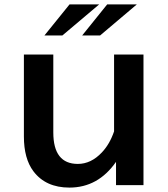

<svg xmlns="http://www.w3.org/2000/svg" viewBox="-20 -811 760 867"><path d="M293.9 -791H427.7L261.7 -650.9H180.7ZM463.9 -791H597.7L432.1 -650.9H351.1ZM87.9 -564.9H220.7V-212.9Q220.7 -70.8 331.5 -70.8Q391.1 -70.8 439.9 -122.6Q475.6 -160.2 495.1 -217.8V-564.9H627.9V24.9H503.9V-80.1Q422.9 36.1 293.5 36.1Q186.5 36.1 130.9 -37.6Q87.9 -94.7 87.9 -194.8Z"/></svg>

Font: BIZ UDPGothic
Style: Bold
Weight: 700
Designer: TypeBank Co., Ltd.
Foundry: Morisawa Inc.
Version: Version 1.051